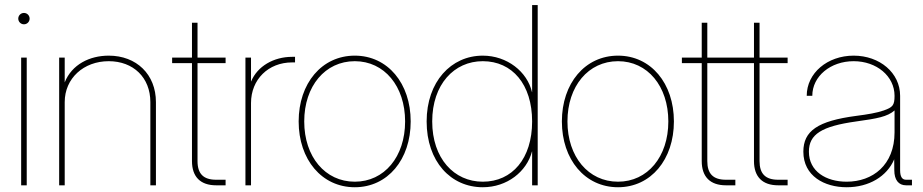

<svg xmlns="http://www.w3.org/2000/svg" viewBox="-20 -748 3726 775"><path d="M65.4 0H87.9V-515.6H65.4ZM76.7 -649.9C89.4 -649.9 99.6 -660.2 99.6 -672.9C99.6 -685.5 89.4 -695.8 76.7 -695.8C64 -695.8 53.7 -685.5 53.7 -672.9C53.7 -660.2 64 -649.9 76.7 -649.9Z M241.2 -335.9C241.2 -431.6 317.4 -501 418.9 -501C518.1 -501 586.9 -435.1 586.9 -335.9V0H609.4V-335.9C609.4 -447.8 530.8 -523.4 418.9 -523.4C341.8 -523.4 270 -487.8 241.2 -415.5V-515.6H218.8V0H241.2Z M754.9 -656.2V-515.6H674.8V-493.2H754.9V-97.7C754.9 -34.2 789.1 0 852.5 0H890.6V-22.5H852.5C801.3 -22.5 777.3 -46.4 777.3 -97.7V-493.2H890.6V-515.6H777.3V-656.2Z M970.7 0H993.2V-332C993.2 -427.2 1063 -496.1 1159.2 -496.1H1170.9V-518.6H1159.2C1084.5 -518.6 1019 -480.5 993.7 -419.4H993.2V-515.6H970.7Z M1412.1 7.8C1544.9 7.8 1637.7 -104 1637.7 -257.8C1637.7 -411.6 1544.9 -523.4 1412.1 -523.4C1278.8 -523.4 1185.5 -411.6 1185.5 -257.8C1185.5 -104 1278.8 7.8 1412.1 7.8ZM1412.1 -14.6C1292.5 -14.6 1208 -115.2 1208 -257.8C1208 -400.4 1292.5 -501 1412.1 -501C1531.2 -501 1615.2 -400.4 1615.2 -257.8C1615.2 -115.2 1531.2 -14.6 1412.1 -14.6Z M1928.7 7.8C2026.9 7.8 2106 -55.2 2127.4 -136.7H2127.9V0H2150.4V-727.5H2127.9V-376H2127.4C2108.4 -458.5 2026.9 -523.4 1928.7 -523.4C1800.8 -523.4 1702.1 -418 1702.1 -257.8C1702.1 -96.2 1799.3 7.8 1928.7 7.8ZM1928.7 -14.6C1813 -14.6 1724.6 -108.4 1724.6 -257.8C1724.6 -407.2 1813 -501 1928.7 -501C2047.9 -501 2127.9 -407.2 2127.9 -257.8C2127.9 -108.4 2047.9 -14.6 1928.7 -14.6Z M2474.6 7.8C2607.4 7.8 2700.2 -104 2700.2 -257.8C2700.2 -411.6 2607.4 -523.4 2474.6 -523.4C2341.3 -523.4 2248 -411.6 2248 -257.8C2248 -104 2341.3 7.8 2474.6 7.8ZM2474.6 -14.6C2355 -14.6 2270.5 -115.2 2270.5 -257.8C2270.5 -400.4 2355 -501 2474.6 -501C2593.8 -501 2677.7 -400.4 2677.7 -257.8C2677.7 -115.2 2593.8 -14.6 2474.6 -14.6Z M2812.5 -656.2V-515.6H2732.4V-493.2H2812.5V-97.7C2812.5 -34.2 2846.7 0 2910.2 0H2948.2V-22.5H2910.2C2858.9 -22.5 2835 -46.4 2835 -97.7V-493.2H2948.2V-515.6H2835V-656.2Z M3023.4 -656.2V-515.6H2943.4V-493.2H3023.4V-97.7C3023.4 -34.2 3057.6 0 3121.1 0H3159.2V-22.5H3121.1C3069.8 -22.5 3045.9 -46.4 3045.9 -97.7V-493.2H3159.2V-515.6H3045.9V-656.2Z M3397.5 7.8C3487.3 7.8 3560.1 -35.6 3589.4 -105L3589.8 -61C3589.8 -22 3606.9 0 3637.2 0H3661.1V-22.5H3637.2C3621.1 -22.5 3613.3 -35.2 3613.3 -61V-361.3C3613.3 -454.1 3530.8 -523.4 3425.8 -523.4C3319.8 -523.4 3236.3 -453.1 3236.3 -361.3H3258.8C3258.8 -440.4 3332.5 -501 3425.8 -501C3518.1 -501 3590.8 -440.9 3590.8 -361.3C3590.8 -322.3 3583 -314.9 3547.4 -302.2C3520 -292.5 3481.9 -286.1 3436.5 -280.3C3280.8 -259.8 3222.7 -219.7 3222.7 -135.7C3222.7 -37.6 3307.6 7.8 3397.5 7.8ZM3397.5 -14.6C3314.5 -14.6 3245.1 -56.2 3245.1 -135.7C3245.1 -206.1 3296.4 -238.3 3436.5 -257.8C3521 -269.5 3562 -276.9 3590.8 -302.2V-213.9C3590.8 -81.5 3502.4 -14.6 3397.5 -14.6Z"/></svg>

Font: Raveo Display Display Thin
Style: Regular
Weight: 100
Designer: Jakub Foglar, Rasmus Andersson (Inter)
Foundry: Jakubfoglar.com
Version: Version 1.100;Glyphs 3.2.3 (3260)